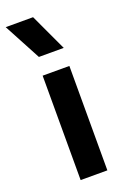

<svg xmlns="http://www.w3.org/2000/svg" viewBox="-155 -813 578 864"><g transform="rotate(-20 133.5 -381.0)"><path d="M74 0V-500H202V0ZM87 -585 -7.5 -762H123.5L206 -585Z"/></g></svg>

Font: Geologica Medium
Style: Regular
Weight: 500
Designer: Sindre Bremnes, Frode Helland
Foundry: Monokrom Skriftforlag AS
Version: Version 1.010;gftools[0.9.28]